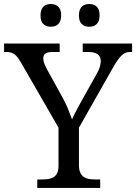

<svg xmlns="http://www.w3.org/2000/svg" viewBox="-25 -929 673 949"><path d="M159.2 0V-42H182.1Q198.7 -42 213.6 -44.2Q228.5 -46.4 239.7 -53.2Q251 -60.1 257.6 -73.5Q264.2 -86.9 264.2 -108.9V-297.9L79.1 -619.1Q70.8 -633.3 63.5 -643.3Q56.2 -653.3 48.1 -659.7Q40 -666 30.3 -668.9Q20.5 -671.9 7.8 -671.9H-4.9V-713.9H270V-671.9H232.9Q219.2 -671.9 210.7 -669.4Q202.1 -667 197.3 -662.6Q192.4 -658.2 190.7 -652.3Q189 -646.5 189 -640.1Q189 -626 195.1 -611.8Q201.2 -597.7 207 -586.9L280.8 -453.1Q298.3 -422.4 310.5 -392.3Q322.8 -362.3 331.1 -338.9Q335.4 -349.6 342 -362.8Q348.6 -376 356.7 -390.9Q364.7 -405.8 373.5 -421.6Q382.3 -437.5 391.1 -453.1L455.1 -567.9Q464.8 -585 469 -600.3Q473.1 -615.7 473.1 -627.9Q473.1 -649.9 457.5 -660.9Q441.9 -671.9 413.1 -671.9H383.8V-713.9H627.9V-671.9H616.2Q605.5 -671.9 595.9 -668.2Q586.4 -664.6 576.7 -655.5Q566.9 -646.5 556.4 -631.6Q545.9 -616.7 533.2 -594.2L365.2 -297.9V-113.8Q365.2 -90.3 371.6 -76.2Q377.9 -62 389.2 -54.4Q400.4 -46.9 415.3 -44.4Q430.2 -42 446.8 -42H470.2V0ZM175.3 -853Q175.3 -868.7 179.2 -879.4Q183.1 -890.1 189.9 -896.7Q196.8 -903.3 206.1 -906.2Q215.3 -909.2 226.1 -909.2Q236.8 -909.2 246.1 -906.2Q255.4 -903.3 262.5 -896.7Q269.5 -890.1 273.4 -879.4Q277.3 -868.7 277.3 -853Q277.3 -837.9 273.4 -827.1Q269.5 -816.4 262.5 -809.6Q255.4 -802.7 246.1 -799.8Q236.8 -796.9 226.1 -796.9Q204.1 -796.9 189.7 -809.6Q175.3 -822.3 175.3 -853ZM365.2 -853Q365.2 -868.7 369.1 -879.4Q373 -890.1 379.9 -896.7Q386.7 -903.3 396 -906.2Q405.3 -909.2 416 -909.2Q426.8 -909.2 436 -906.2Q445.3 -903.3 452.4 -896.7Q459.5 -890.1 463.4 -879.4Q467.3 -868.7 467.3 -853Q467.3 -837.9 463.4 -827.1Q459.5 -816.4 452.4 -809.6Q445.3 -802.7 436 -799.8Q426.8 -796.9 416 -796.9Q394 -796.9 379.6 -809.6Q365.2 -822.3 365.2 -853Z"/></svg>

Font: Noto Serif
Style: Regular
Weight: 400
Designer: Monotype Design team
Foundry: Monotype Imaging Inc.
Version: Version 1.02